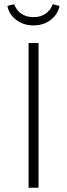

<svg xmlns="http://www.w3.org/2000/svg" viewBox="-20 -887 317 907"><path d="M162 0H115V-684H162ZM15 -859 47 -867Q57 -839 80.5 -822.5Q104 -806 138 -806Q172 -806 195.5 -822.5Q219 -839 229 -867L261 -859Q254 -820 220 -793.5Q186 -767 138 -767Q90 -767 56 -793.5Q22 -820 15 -859Z"/></svg>

Font: FiraGO ExtraLight
Style: Regular
Weight: 200
Designer: bBox Type
Foundry: bBox Type GmbH
Version: Version 1.001